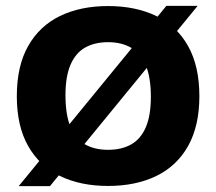

<svg xmlns="http://www.w3.org/2000/svg" viewBox="-20 -623 733 651"><path d="M149.5 8H43.5L544 -603H650ZM346.5 7.5Q253 7.5 183.5 -26.2Q114 -60 75.5 -127.8Q37 -195.5 37 -297Q37 -399 75.5 -467Q114 -535 183.5 -568.8Q253 -602.5 346.5 -602.5Q440 -602.5 509.8 -568.8Q579.5 -535 617.8 -466.8Q656 -398.5 656 -297Q656 -196 617.8 -128Q579.5 -60 509.8 -26.2Q440 7.5 346.5 7.5ZM346.5 -115Q392.5 -115 425 -133.5Q457.5 -152 474.5 -191.8Q491.5 -231.5 491.5 -294.5Q491.5 -361 474.2 -401.8Q457 -442.5 424.5 -461.2Q392 -480 346.5 -480Q301 -480 268.8 -461.8Q236.5 -443.5 219.2 -403.8Q202 -364 202 -300.5Q202 -233.5 219 -192.8Q236 -152 268.2 -133.5Q300.5 -115 346.5 -115Z"/></svg>

Font: Encode Sans SC
Style: Bold
Weight: 700
Version: Version 3.002